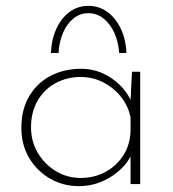

<svg xmlns="http://www.w3.org/2000/svg" viewBox="-20 -629 590 656"><path d="M250 7Q195 7 150.5 -19Q106 -45 79.5 -89.5Q53 -134 53 -192Q53 -256 80.5 -301.5Q108 -347 154 -370.5Q200 -394 258 -394Q313 -394 360.5 -362Q408 -330 430 -280L425 -266L431 -384H459V0H426V-125L432 -109Q424 -86 406.5 -65.5Q389 -45 364.5 -28.5Q340 -12 311 -2.5Q282 7 250 7ZM256 -21Q302 -21 340 -41.5Q378 -62 401 -97.5Q424 -133 426 -180V-228Q418 -267 393.5 -298Q369 -329 333 -347.5Q297 -366 255 -366Q209 -366 170 -345Q131 -324 108.5 -285Q86 -246 86 -194Q86 -146 109 -107Q132 -68 170.5 -44.5Q209 -21 256 -21ZM282 -609Q318 -609 346.5 -588.5Q375 -568 392.5 -531.5Q410 -495 412 -448H387Q385 -485 371 -516Q357 -547 334 -565.5Q311 -584 282 -584Q253 -584 230.5 -565.5Q208 -547 195 -516Q182 -485 180 -448H154Q156 -495 173 -531.5Q190 -568 218 -588.5Q246 -609 282 -609Z"/></svg>

Font: Josefin Sans Thin ExtraLight
Style: Regular
Weight: 250
Version: Version 2.001